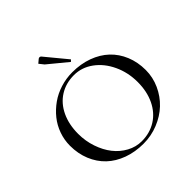

<svg xmlns="http://www.w3.org/2000/svg" viewBox="-178 -810 960 960"><g transform="rotate(-45 302.0 -330.0)"><path d="M34 0ZM334 -539 232 -623 212 -648 231 -664Q234.5 -667 240 -667Q244 -667 248 -663L343 -548ZM302 7Q242.5 7 192.5 -11.2Q142.5 -29.5 107.6 -62.5Q72.8 -95.5 53.4 -142.6Q34 -189.8 34 -246Q34 -286.8 47.6 -325.2Q61.2 -363.8 86.2 -394.8Q111.2 -425.8 144.1 -449.1Q177 -472.5 217.9 -485.2Q258.8 -498 302 -498Q361.5 -498 411.5 -479.8Q461.5 -461.5 496.4 -428.6Q531.2 -395.8 550.6 -348.9Q570 -302 570 -246Q570 -194.8 548.8 -148Q527.5 -101.2 491.6 -67.2Q455.8 -33.2 406.1 -13.1Q356.5 7 302 7ZM304 -8Q361.5 -8 405.9 -35.9Q450.2 -63.8 474.6 -114.8Q499 -165.8 499 -232Q499 -299.8 472 -357.2Q445 -414.8 398.8 -448.4Q352.5 -482 298 -482Q240.5 -482 196.8 -454.4Q153 -426.8 129 -376Q105 -325.2 105 -259Q105 -208.2 120.8 -161.9Q136.5 -115.5 163 -81.8Q189.5 -48 226.5 -28Q263.5 -8 304 -8Z"/></g></svg>

Font: FogtwoNo5
Style: Regular
Weight: 400
Designer: gluk (gluksza@wp.pl)
Foundry: gluk (gluksza@wp.pl)
Version: Version 0.87